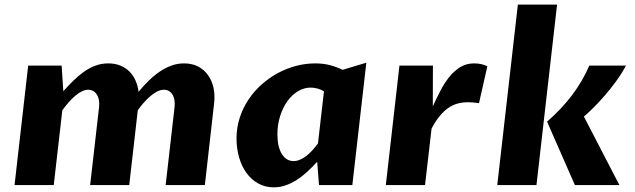

<svg xmlns="http://www.w3.org/2000/svg" viewBox="-20 -802 2750 832"><path d="M102.1 -517.6H247.1L254.4 -406.7Q275.4 -430.2 297.4 -451.9Q319.3 -473.6 343 -490.5Q366.7 -507.3 392.8 -517.3Q418.9 -527.3 449.2 -527.3Q478 -527.3 501 -518.1Q523.9 -508.8 540.5 -492.4Q557.1 -476.1 567.1 -453.4Q577.1 -430.7 580.6 -404.3Q601.1 -429.2 623.5 -451.4Q646 -473.6 670.4 -490.5Q694.8 -507.3 721.4 -517.3Q748 -527.3 777.3 -527.3Q812.5 -527.3 838.6 -513.7Q864.7 -500 881.6 -476.3Q898.4 -452.6 905.3 -420.9Q912.1 -389.2 907.7 -353.5L867.7 0H697.8L736.3 -336.9Q740.2 -371.1 727.3 -392.1Q714.4 -413.1 690.4 -413.1Q676.3 -413.1 661.6 -405.8Q647 -398.4 632.3 -386Q617.7 -373.5 603.5 -357.7Q589.4 -341.8 577.1 -324.2V-324.7L540 0H370.6L409.2 -336.9Q413.1 -371.1 399.7 -392.1Q386.2 -413.1 362.3 -413.1Q348.6 -413.1 334 -405.8Q319.3 -398.4 304.9 -386Q290.5 -373.5 276.4 -357.4Q262.2 -341.3 250 -323.7L212.9 0H43Z M1383.8 -406.2Q1370.1 -414.6 1355.2 -418.5Q1340.3 -422.4 1326.2 -422.4Q1296.9 -422.4 1270.5 -406.2Q1244.1 -390.1 1224.6 -362.5Q1205.1 -335 1193.6 -298.1Q1182.1 -261.2 1182.1 -220.2Q1182.1 -166 1201.2 -135Q1220.2 -104 1252 -104Q1266.1 -104 1280.3 -110.1Q1294.4 -116.2 1307.9 -126.7Q1321.3 -137.2 1334 -151.1Q1346.7 -165 1357.9 -180.7ZM1506.8 0H1362.3L1354.5 -101.1Q1333 -77.6 1311 -57.4Q1289.1 -37.1 1265.6 -22.2Q1242.2 -7.3 1217.5 1.2Q1192.9 9.8 1166.5 9.8Q1128.4 9.8 1098.4 -7.3Q1068.4 -24.4 1047.6 -53.2Q1026.9 -82 1015.9 -120.6Q1004.9 -159.2 1004.9 -201.7Q1004.9 -248.5 1018.6 -291Q1032.2 -333.5 1056.2 -369.6Q1080.1 -405.8 1112.8 -435.1Q1145.5 -464.4 1183.3 -484.9Q1221.2 -505.4 1262.7 -516.4Q1304.2 -527.3 1345.7 -527.3Q1380.4 -527.3 1409.4 -519.8Q1438.5 -512.2 1464.8 -499.5L1567.4 -530.3Z M1710.9 -517.6H1856Q1855.5 -473.1 1855.7 -429.4Q1856 -385.7 1855.5 -341.3Q1871.1 -375 1888.2 -408.2Q1905.3 -441.4 1926.3 -467.8Q1947.3 -494.1 1973.6 -510.7Q2000 -527.3 2034.7 -527.3Q2067.4 -527.3 2091.8 -514.6L2055.7 -355Q2040 -357.4 2028.8 -358.2Q2017.6 -358.9 2006.3 -358.9Q1983.9 -358.9 1963.1 -353.3Q1942.4 -347.7 1923.1 -334.5Q1903.8 -321.3 1885.5 -299.3Q1867.2 -277.3 1850.1 -244.6L1821.8 0H1651.9Z M2224.1 -782.2H2394L2304.7 0H2134.8ZM2471.2 0 2350.6 -274.9Q2413.6 -329.6 2458.7 -389.4Q2503.9 -449.2 2533.7 -517.6H2692.4Q2674.8 -484.4 2651.1 -451.7Q2627.4 -418.9 2602.5 -390.1Q2577.6 -361.3 2553.5 -337.2Q2529.3 -313 2510.3 -296.9L2664.1 0Z"/></svg>

Font: Proza Libre
Style: Bold Italic
Weight: 700
Designer: Jasper de Waard
Foundry: Jasper de Waard
Version: Version 1.000; ttfautohint (v1.4.1.8-43bc)